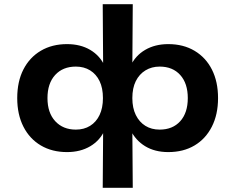

<svg xmlns="http://www.w3.org/2000/svg" viewBox="-20 -714 1120 914"><path d="M469 180 471 -96H479Q457 -46 410 -18Q363 10 299 10Q228 10 174.5 -21.5Q121 -53 91.5 -111Q62 -169 62 -247Q62 -326 91.5 -383.5Q121 -441 174.5 -472.5Q228 -504 299 -504Q363 -504 409.5 -476.5Q456 -449 479 -399H471L469 -694H612L610 -399H601Q624 -449 671 -476.5Q718 -504 781 -504Q853 -504 906.5 -472Q960 -440 989 -382.5Q1018 -325 1018 -247Q1018 -169 988.5 -111Q959 -53 906 -21.5Q853 10 781 10Q717 10 671 -18Q625 -46 601 -96H610L612 180ZM341 -97Q380 -97 409 -115Q438 -133 454 -166.5Q470 -200 470 -247Q470 -295 454 -328Q438 -361 409 -379Q380 -397 341 -397Q279 -397 242.5 -357Q206 -317 206 -247Q206 -177 243 -137Q280 -97 341 -97ZM740 -97Q802 -97 838 -137Q874 -177 874 -247Q874 -317 838 -357Q802 -397 740 -397Q702 -397 672.5 -379Q643 -361 626.5 -328Q610 -295 610 -247Q610 -200 626.5 -166.5Q643 -133 672 -115Q701 -97 740 -97Z"/></svg>

Font: Nunito Sans 10pt Expanded
Style: Bold
Weight: 700
Width: 7
Designer: Vernon Adams
Foundry: Vernon Adams
Version: Version 3.101;gftools[0.9.27]